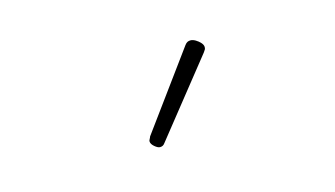

<svg xmlns="http://www.w3.org/2000/svg" viewBox="-40 -940 725 415"><g transform="rotate(-15 322.5 -733.0)"><path d="M278 -630Q273 -630 266 -636Q259 -642 259 -648Q259 -650 260.5 -652.5Q262 -655 263 -658L388 -829Q391 -833 394 -834.5Q397 -836 401 -836Q406 -836 412 -832.5Q418 -829 422.5 -824Q427 -819 427 -814Q427 -811 426 -809Q425 -807 422 -803L289 -636Q285 -630 278 -630Z"/></g></svg>

Font: Playwrite FR Moderne Thin
Style: Regular
Weight: 250
Version: Version 1.002